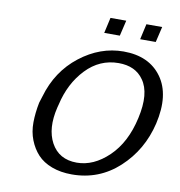

<svg xmlns="http://www.w3.org/2000/svg" viewBox="-95 -972 1009 1079"><g transform="rotate(10 409.0 -433.0)"><path d="M633 -796 653 -885H743L722 -796ZM428 -796 448 -885H538L517 -796ZM136 -346Q140 -360 148 -384Q191 -533 306 -622.5Q421 -712 554 -712Q700 -712 771.5 -613Q843 -514 804 -345Q767 -189 654 -85Q541 19 386 19Q322 19 271.5 0Q221 -19 190 -52.5Q159 -86 141 -132Q123 -178 123.5 -232Q124 -286 136 -346ZM246 -355Q242 -343 241 -336Q212 -214 255 -134Q300 -51 402 -51Q498 -51 583 -132.5Q668 -214 700 -358Q733 -504 680 -577Q634 -643 538 -643Q430 -643 352 -561Q274 -479 246 -355Z"/></g></svg>

Font: Coval
Style: Italic
Weight: 400
Foundry: Context Ltd
Version: Version 001.000